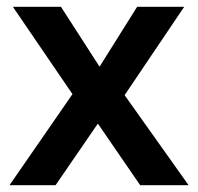

<svg xmlns="http://www.w3.org/2000/svg" viewBox="-20 -547 585 567"><path d="M8 0 194 -269 18 -527H160L274 -350L385 -527H524L348 -266L537 0H394L269 -182L144 0Z"/></svg>

Font: Onest SemiBold
Style: Regular
Weight: 600
Designer: Dmitri Voloshin, Andrey Kudryavtsev
Foundry: Dmitri Voloshin, Andrey Kudryavtsev
Version: Version 1.000;gftools[0.9.33]